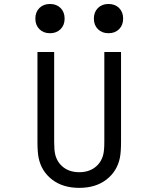

<svg xmlns="http://www.w3.org/2000/svg" viewBox="-20 -926 707 957"><path d="M468.1 -886.1Q488.3 -906.2 520.8 -906.2Q553.4 -906.2 573.6 -886.1Q593.8 -865.9 593.8 -833.3Q593.8 -800.8 573.6 -780.6Q553.4 -760.4 520.8 -760.4Q488.3 -760.4 468.1 -780.6Q447.9 -800.8 447.9 -833.3Q447.9 -865.9 468.1 -886.1ZM176.4 -886.1Q196.6 -906.2 229.2 -906.2Q261.7 -906.2 281.9 -886.1Q302.1 -865.9 302.1 -833.3Q302.1 -800.8 281.9 -780.6Q261.7 -760.4 229.2 -760.4Q196.6 -760.4 176.4 -780.6Q156.2 -800.8 156.2 -833.3Q156.2 -865.9 176.4 -886.1ZM583.3 -219.4ZM166.7 -219.4V-666.7H250V-219.4Q250 -177.1 255.2 -156.2Q265 -115.9 296.5 -91.8Q328.1 -67.7 375 -67.7Q421.9 -67.7 453.5 -91.8Q485 -115.9 494.8 -156.2Q500 -177.1 500 -219.4V-666.7H583.3V-219.4Q583.3 -168 577.5 -139.3Q563.8 -72.3 510.4 -30.9Q457 10.4 375 10.4Q293 10.4 239.6 -30.9Q186.2 -72.3 172.5 -139.3Q166.7 -168 166.7 -219.4ZM250 -219.4Z"/></svg>

Font: Monoid
Style: Regular
Weight: 400
Width: 4
Monospace: yes
Designer: Andreas Larsen (@larsenwork)
Version: Version 0.61